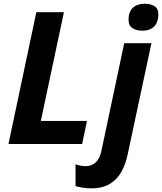

<svg xmlns="http://www.w3.org/2000/svg" viewBox="-20 -780 878 1040"><path d="M25.9 0 176.8 -713.9H326.2L201.2 -125H451.2L424.8 0ZM750 -613.8Q718.8 -613.8 697.5 -627.4Q676.3 -641.1 676.3 -673.8Q676.3 -715.8 699.7 -737.8Q723.1 -759.8 765.1 -759.8Q794.4 -759.8 816.2 -747.1Q837.9 -734.4 837.9 -701.2Q837.9 -662.1 816.4 -637.9Q794.9 -613.8 750 -613.8ZM474.1 240.2Q450.7 240.2 427.5 236.6Q404.3 232.9 389.2 228V109.9Q418.5 120.1 444.8 120.1Q475.1 120.1 497.6 100.3Q520 80.6 529.3 37.1L652.8 -545.9H800.3L670.9 59.1Q660.6 108.9 637.9 150.1Q615.2 191.4 575.4 215.8Q535.6 240.2 474.1 240.2Z"/></svg>

Font: Open Sans
Style: Bold Italic
Weight: 700
Italic angle: -12°
Designer: Monotype Design Team
Foundry: Monotype Imaging Inc.
Version: Version 3.003; ttfautohint (v1.8.4)